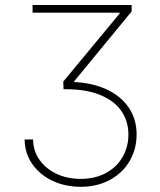

<svg xmlns="http://www.w3.org/2000/svg" viewBox="-20 -550 632 757"><path d="M297.9 155.3Q355.5 155.3 398.2 131.8Q440.9 108.4 463.6 68.6Q486.3 28.8 486.3 -19.5Q486.3 -72.3 458.5 -112.5Q430.7 -152.8 375.2 -175.5Q319.8 -198.2 240.2 -198.2H230.5L229.5 -228.5L451.2 -496.1L452.1 -500H108.4V-530.3H499V-504.9L272.5 -229.5V-226.6Q345.2 -223.1 400.9 -197.3Q456.5 -171.4 487.5 -126Q518.6 -80.6 518.6 -19.5Q518.6 37.1 491.5 84.2Q464.4 131.3 414.1 158.9Q363.8 186.5 297.9 186.5Q236.8 186.5 186.5 162.6Q136.2 138.7 106.9 96.2Q77.6 53.7 77.1 0H110.4Q110.8 44.4 135.5 79.8Q160.2 115.2 202.9 135.3Q245.6 155.3 297.9 155.3Z"/></svg>

Font: Pretendard Std Thin
Style: Regular
Weight: 100
Designer: Base glyphs from Inter by Rasmus Andersson; Hangeul glyphs from Noto Sans CJK(Source Han Sans) by Jang Soo-young and Kan
Foundry: Kil Hyung-jin
Version: Version 1.309